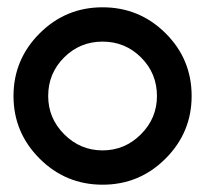

<svg xmlns="http://www.w3.org/2000/svg" viewBox="-20 -496 578 526"><path d="M505 -233Q505 -133 433.5 -61.5Q362 10 261 10Q160 10 88.5 -61.5Q17 -133 17 -233Q17 -333 88.5 -404.5Q160 -476 261 -476Q362 -476 433.5 -405Q505 -334 505 -233ZM410 -233Q410 -295 366.5 -338.5Q323 -382 261 -382Q199 -382 155.5 -338.5Q112 -295 112 -233Q112 -172 156 -128Q200 -84 261 -84Q322 -84 366 -128Q410 -172 410 -233Z"/></svg>

Font: Gulax
Style: Regular
Weight: 400
Designer: Morgan Gilbert
Foundry: VTF
Version: Version 1.001;hotconv 1.0.109;makeotfexe 2.5.65596